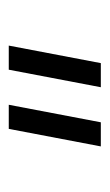

<svg xmlns="http://www.w3.org/2000/svg" viewBox="74 -864 250 438"><g transform="rotate(90 199.0 -645.0)"><path d="M84 -540 124 -750H179L139 -540ZM219 -540 259 -750H314L274 -540Z"/></g></svg>

Font: Mohave Light
Style: Regular
Weight: 300
Designer: Gumpita Rahayu
Foundry: Tokotype
Version: Version 2.003